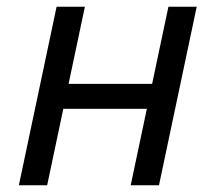

<svg xmlns="http://www.w3.org/2000/svg" viewBox="-20 -550 640 570"><path d="M36 0 148 -530H232L120 0ZM121 -227 137 -301H486L470 -227ZM368 0 480 -530H564L452 0Z"/></svg>

Font: Geist Mono
Style: Italic
Weight: 400
Italic angle: -12°
Monospace: yes
Designer: Basement.studio, Andrés Briganti, Mateo Zaragoza
Foundry: Basement.studio, Vercel, Andrés Briganti, Guido Ferreyra, Mateo Zaragoza
Version: Version 1.500